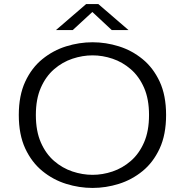

<svg xmlns="http://www.w3.org/2000/svg" viewBox="-20 -914 915 945"><path d="M435.5 11Q370 11 305.8 -9Q241.5 -29 188.8 -72Q136 -115 104.2 -183.2Q72.5 -251.5 72.5 -348Q72.5 -444 104.2 -512.2Q136 -580.5 188.8 -623.2Q241.5 -666 305.8 -686Q370 -706 435.5 -706Q501 -706 565 -686Q629 -666 681.5 -623.2Q734 -580.5 765.8 -512.5Q797.5 -444.5 797.5 -348Q797.5 -251.5 765.8 -183Q734 -114.5 681.5 -71.8Q629 -29 565 -9Q501 11 435.5 11ZM435.5 -53.5Q485 -53.5 534 -70Q583 -86.5 623.8 -121.8Q664.5 -157 689 -213Q713.5 -269 713.5 -348Q713.5 -426.5 689 -482.2Q664.5 -538 623.8 -573.2Q583 -608.5 534 -625Q485 -641.5 435.5 -641.5Q386 -641.5 336.5 -625Q287 -608.5 246.2 -573.2Q205.5 -538 181 -482.2Q156.5 -426.5 156.5 -348Q156.5 -269 181 -213Q205.5 -157 246.2 -121.8Q287 -86.5 336.5 -70Q386 -53.5 435.5 -53.5ZM255.5 -766 404 -894H464L612.5 -766H530L434.5 -855L338 -766Z"/></svg>

Font: Trispace SemiExpanded Light
Style: Regular
Weight: 300
Width: 6
Designer: Tyler Finck
Foundry: Etcetera Type Company
Version: Version 1.210; ttfautohint (v1.8.3)